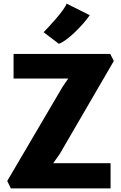

<svg xmlns="http://www.w3.org/2000/svg" viewBox="-20 -1041 667 1061"><path d="M40 0 20 -41 325 -560 357 -607H55V-743H589L609 -704L310 -190L274 -139H591V0ZM305 -799 221 -863Q228.5 -870.5 247 -890.2Q265.5 -910 287 -934.8Q308.5 -959.5 325.8 -983Q343 -1006.5 348 -1021L476 -957Q460.5 -934.5 438.2 -909.2Q416 -884 391.5 -860.8Q367 -837.5 344.2 -821Q321.5 -804.5 305 -799Z"/></svg>

Font: Merriweather Sans Black
Style: Regular
Weight: 900
Designer: Eben Sorkin
Foundry: Eben Sorkin
Version: Version 1.008; ttfautohint (v1.7.19-72a1) -l 8 -r 50 -G 200 